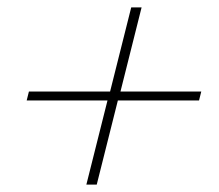

<svg xmlns="http://www.w3.org/2000/svg" viewBox="-20 -565 590 518"><path d="M270 -294H52L58 -318H277L334 -545H362L305 -318H523L517 -294H298L241 -67H213Z"/></svg>

Font: IBM Plex Serif ExtraLight
Style: Italic
Weight: 200
Italic angle: -14°
Designer: Mike Abbink, Paul van der Laan, Pieter van Rosmalen
Foundry: Bold Monday
Version: Version 2.5